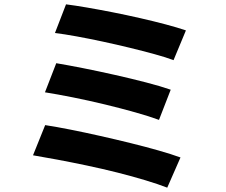

<svg xmlns="http://www.w3.org/2000/svg" viewBox="-20 -811 1040 884"><path d="M284 -791Q324 -786 379.5 -776.5Q435 -767 498.5 -754.5Q562 -742 625.5 -727.5Q689 -713 743.5 -698.5Q798 -684 836 -671L779 -534Q745 -547 692 -561.5Q639 -576 577.5 -591Q516 -606 453 -619.5Q390 -633 332.5 -643.5Q275 -654 233 -659ZM239 -520Q293 -511 363.5 -497Q434 -483 509.5 -466Q585 -449 652.5 -431.5Q720 -414 766 -398L712 -259Q669 -275 603.5 -293.5Q538 -312 463.5 -330Q389 -348 316.5 -362.5Q244 -377 187 -386ZM188 -235Q240 -227 305.5 -214Q371 -201 442 -185Q513 -169 582 -152Q651 -135 710.5 -118Q770 -101 811 -86L750 53Q709 37 649.5 19Q590 1 520.5 -16.5Q451 -34 379.5 -49Q308 -64 244 -76Q180 -88 132 -96Z"/></svg>

Font: Noto Sans SC Thin ExtraBold
Style: Regular
Weight: 800
Version: Version 2.004-H2;hotconv 1.0.118;makeotfexe 2.5.65603